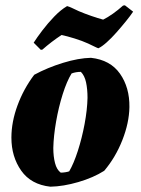

<svg xmlns="http://www.w3.org/2000/svg" viewBox="-20 -694 530 724"><path d="M170 10Q97 2 60 -50.5Q23 -103 23 -175Q23 -234 46 -296.5Q69 -359 109 -412Q159 -439 217.5 -457Q276 -475 323 -476Q396 -468 432.5 -416Q469 -364 468 -290Q467 -231 441.5 -166Q416 -101 373 -50Q332 -24 275.5 -7.5Q219 9 170 10ZM209 -43Q217 -43 226.5 -44.5Q236 -46 241 -48Q258 -77 273.5 -125Q289 -173 299 -226.5Q309 -280 310 -325Q310 -358 304.5 -383.5Q299 -409 285 -423Q266 -423 250 -417Q232 -388 216.5 -339Q201 -290 191.5 -235.5Q182 -181 181 -136Q181 -104 187.5 -79Q194 -54 209 -43ZM134 -506 107 -533Q119 -552 139.5 -579Q160 -606 184.5 -631.5Q209 -657 233 -671Q241 -669 252.5 -663.5Q264 -658 277 -652Q298 -643 324 -634Q350 -625 369 -620Q387 -629 406 -642.5Q425 -656 444 -673L451 -674L482 -650Q472 -635 455 -614Q438 -593 419 -571.5Q400 -550 382 -534Q364 -518 351 -512Q347 -513 336 -518.5Q325 -524 312 -530Q290 -540 261 -549Q232 -558 212 -562Q174 -537 140 -507Z"/></svg>

Font: Labrada ExtraBold
Style: Italic
Weight: 800
Italic angle: -7°
Designer: Mercedes Jáuregui
Foundry: Omnibus-Type Team
Version: Version 1.000; ttfautohint (v1.8.4.7-5d5b)